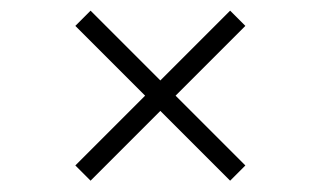

<svg xmlns="http://www.w3.org/2000/svg" viewBox="-20 -490 580 353"><path d="M118.5 -442.4 146.5 -470.4 431.1 -185.8 403.1 -157.8ZM118.5 -185.8 403.1 -470.4 431.1 -442.4 146.5 -157.8Z"/></svg>

Font: Russolo 10pt ExtraLight
Style: Regular
Weight: 200
Designer: Micah Stupak-Hahn
Version: Version 1.000